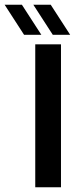

<svg xmlns="http://www.w3.org/2000/svg" viewBox="-100 -786 324 806"><path d="M48 0V-600H156V0ZM1 -640 -80.5 -766H-8L73.5 -640ZM121.5 -640 40 -766H113L194.5 -640Z"/></svg>

Font: Big Shoulders Stencil Display
Style: Bold
Weight: 700
Designer: Patric King
Foundry: XO Type Co
Version: Version 1.000